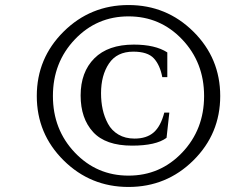

<svg xmlns="http://www.w3.org/2000/svg" viewBox="-20 -727 894 762"><path d="M232.5 -90.5Q126 -196 126 -346Q126 -496 232.5 -601.5Q339 -707 490 -707Q641 -707 747.5 -601.5Q854 -496 854 -346Q854 -196 747.5 -90.5Q641 15 490 15Q339 15 232.5 -90.5ZM277 -570.5Q190 -479 190 -346Q190 -213 277 -121.5Q364 -30 490 -30Q616 -30 703 -121.5Q790 -213 790 -346Q790 -479 703 -570.5Q616 -662 490 -662Q364 -662 277 -570.5ZM300 -348Q300 -441 354.5 -495.5Q409 -550 511 -550Q596 -550 644 -519V-421H624Q615 -469 590.5 -495.5Q566 -522 509 -522Q444 -522 412.5 -475Q381 -428 381 -357Q381 -323 387.5 -293Q394 -263 408.5 -236Q423 -209 450 -193Q477 -177 514 -177Q562 -177 590 -201.5Q618 -226 632 -280H652L641 -180Q599 -149 504 -149Q399 -149 349.5 -203Q300 -257 300 -348Z"/></svg>

Font: Lingua Franca
Style: Italic
Weight: 400
Italic angle: -13°
Version: Version 1.19